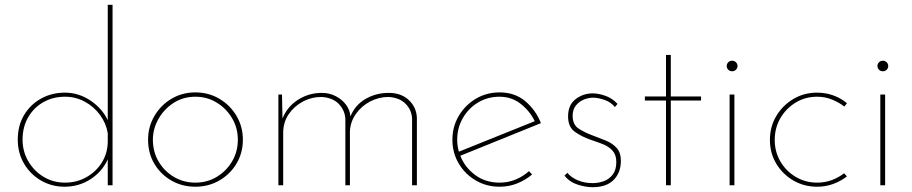

<svg xmlns="http://www.w3.org/2000/svg" viewBox="-20 -772 3802 800"><path d="M249 6Q195 6 150.5 -20Q106 -46 80 -90.5Q54 -135 54 -190Q54 -249 80.5 -293Q107 -337 151.5 -361.5Q196 -386 250 -386Q308 -386 357 -353Q406 -320 429 -271V-752H449V0H429V-108Q406 -57 357.5 -25.5Q309 6 249 6ZM251 -11Q300 -11 340.5 -34Q381 -57 405 -96Q429 -135 429 -184V-217Q422 -259 396.5 -293.5Q371 -328 333 -348.5Q295 -369 251 -369Q201 -369 161 -346.5Q121 -324 97.5 -283.5Q74 -243 74 -190Q74 -141 98 -100Q122 -59 162 -35Q202 -11 251 -11Z M597 -190Q597 -244 623.5 -289Q650 -334 694.5 -360.5Q739 -387 794 -387Q849 -387 894 -360.5Q939 -334 965.5 -289Q992 -244 992 -190Q992 -135 965.5 -90.5Q939 -46 894 -20Q849 6 794 6Q739 6 694.5 -19.5Q650 -45 623.5 -89Q597 -133 597 -190ZM617 -190Q617 -140 640.5 -99.5Q664 -59 704.5 -35Q745 -11 794 -11Q843 -11 883 -35Q923 -59 947 -99.5Q971 -140 971 -190Q971 -239 947 -279.5Q923 -320 883 -344.5Q843 -369 794 -369Q743 -369 703 -343Q663 -317 640 -276Q617 -235 617 -190Z M1155 -378 1157 -278Q1177 -328 1222 -356.5Q1267 -385 1321 -385Q1352 -385 1378.5 -371.5Q1405 -358 1421.5 -336Q1438 -314 1440 -287Q1460 -335 1503.5 -360Q1547 -385 1599 -385Q1652 -385 1683.5 -355Q1715 -325 1717 -282V0H1697V-277Q1696 -312 1671 -338.5Q1646 -365 1599 -368Q1558 -368 1522 -349Q1486 -330 1463 -297.5Q1440 -265 1438 -225V0H1419V-277Q1417 -312 1392 -338.5Q1367 -365 1320 -368Q1278 -368 1241.5 -348.5Q1205 -329 1182.5 -295.5Q1160 -262 1160 -219V0H1140V-378Z M2062 6Q2007 6 1962.5 -20Q1918 -46 1891.5 -90.5Q1865 -135 1865 -190Q1865 -244 1891.5 -289Q1918 -334 1962.5 -360.5Q2007 -387 2062 -387Q2125 -387 2168.5 -350.5Q2212 -314 2234 -259L1898 -123Q1916 -76 1959 -43.5Q2002 -11 2062 -11Q2097 -11 2128.5 -24Q2160 -37 2184 -59L2197 -45Q2170 -22 2135.5 -8Q2101 6 2062 6ZM1885 -190Q1885 -164 1892 -140L2208 -267Q2188 -309 2150 -339Q2112 -369 2061 -369Q2012 -369 1972 -345Q1932 -321 1908.5 -280Q1885 -239 1885 -190Z M2449 8Q2421 8 2387.5 -2.5Q2354 -13 2332 -40L2344 -52Q2359 -33 2387 -21Q2415 -9 2449 -9Q2473 -9 2495.5 -17Q2518 -25 2533 -44.5Q2548 -64 2548 -97Q2548 -127 2532 -144.5Q2516 -162 2491.5 -171.5Q2467 -181 2440 -190Q2403 -203 2375 -223Q2347 -243 2347 -287Q2347 -335 2378.5 -359Q2410 -383 2450 -383Q2473 -383 2502 -373Q2531 -363 2553 -339L2542 -326Q2525 -347 2498 -356Q2471 -365 2451 -365Q2433 -365 2413.5 -357.5Q2394 -350 2380 -333Q2366 -316 2366 -289Q2366 -252 2392 -235.5Q2418 -219 2451 -207Q2478 -197 2505 -186Q2532 -175 2549.5 -155.5Q2567 -136 2567 -102Q2567 -53 2537 -22.5Q2507 8 2449 8Z M2755 -543H2775V-370H2901V-353H2775V0H2755V-353H2667V-370H2755Z M3020 -378H3040V0H3020ZM3008 -497Q3008 -506 3014.5 -512.5Q3021 -519 3031 -519Q3040 -519 3046.5 -512.5Q3053 -506 3053 -497Q3053 -488 3046.5 -481.5Q3040 -475 3031 -475Q3021 -475 3014.5 -481.5Q3008 -488 3008 -497Z M3509 -37Q3483 -17 3451.5 -5.5Q3420 6 3385 6Q3330 6 3285.5 -20Q3241 -46 3214.5 -90Q3188 -134 3188 -189Q3188 -244 3214.5 -288.5Q3241 -333 3285.5 -359.5Q3330 -386 3384 -386Q3420 -386 3452 -374.5Q3484 -363 3509 -342L3498 -328Q3475 -346 3446 -357.5Q3417 -369 3385 -369Q3335 -369 3295 -344.5Q3255 -320 3231.5 -279.5Q3208 -239 3208 -189Q3208 -140 3231.5 -99.5Q3255 -59 3295.5 -35Q3336 -11 3385 -11Q3417 -11 3445.5 -21.5Q3474 -32 3497 -50Z M3648 -378H3668V0H3648ZM3636 -497Q3636 -506 3642.5 -512.5Q3649 -519 3659 -519Q3668 -519 3674.5 -512.5Q3681 -506 3681 -497Q3681 -488 3674.5 -481.5Q3668 -475 3659 -475Q3649 -475 3642.5 -481.5Q3636 -488 3636 -497Z"/></svg>

Font: Synthetic Thin
Style: Regular
Weight: 100
Designer: Santiago Orozco
Foundry: Typemade
Version: Version 2.000; ttfautohint (v1.8.4.7-5d5b)